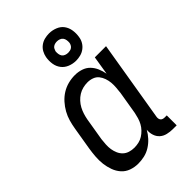

<svg xmlns="http://www.w3.org/2000/svg" viewBox="-229 -858 957 957"><g transform="rotate(-45 250.0 -379.0)"><path d="M161 8Q161 8 161 8Q161 8 161 8Q135 8 111.5 -0.5Q88 -9 72 -27Q56 -45 47.5 -68.5Q39 -92 36 -116.5Q33 -141 35 -167.5Q37 -194 41 -219L61 -339Q65 -363 71.5 -386Q78 -409 90 -430.5Q102 -452 119 -471Q136 -490 157 -503Q178 -516 201.5 -522Q225 -528 249 -528Q272 -528 293.5 -521Q315 -514 330 -498.5Q345 -483 353.5 -463Q362 -443 366 -421L382 -520H461L390 -93Q389 -87 390 -81Q391 -75 394.5 -70.5Q398 -66 404 -64Q410 -62 416 -62H431V8H404Q385 8 366 3.5Q347 -1 333.5 -13Q320 -25 314 -43.5Q308 -62 310 -82Q299 -62 283 -44.5Q267 -27 247 -14.5Q227 -2 205 3Q183 8 161 8ZM204 -62Q219 -62 234.5 -65.5Q250 -69 263.5 -77.5Q277 -86 288.5 -98Q300 -110 307.5 -124Q315 -138 319.5 -153Q324 -168 327 -183L347 -303Q349 -320 350.5 -338Q352 -356 350.5 -372.5Q349 -389 343.5 -405Q338 -421 328 -433.5Q318 -446 302 -452Q286 -458 268 -458Q252 -458 235.5 -454Q219 -450 204.5 -441Q190 -432 178 -419Q166 -406 158 -391Q150 -376 145 -360Q140 -344 137 -328L117 -208Q115 -191 114 -173.5Q113 -156 115.5 -140Q118 -124 124.5 -109Q131 -94 142.5 -83Q154 -72 170 -67Q186 -62 203 -62ZM305 -574Q282 -574 261 -582.5Q240 -591 227 -608Q214 -625 210.5 -647.5Q207 -670 211 -693Q214 -709 222 -723.5Q230 -738 243.5 -748Q257 -758 273 -762Q289 -766 305 -766Q327 -766 348.5 -757.5Q370 -749 382.5 -732Q395 -715 398.5 -692.5Q402 -670 398 -647Q396 -631 387.5 -616.5Q379 -602 365.5 -592Q352 -582 336 -578Q320 -574 305 -574ZM305 -630Q311 -630 318 -631.5Q325 -633 330.5 -637Q336 -641 339.5 -647.5Q343 -654 344 -660Q345 -670 343.5 -679.5Q342 -689 337 -696Q332 -703 323 -706.5Q314 -710 305 -710Q298 -710 291.5 -708.5Q285 -707 279 -703Q273 -699 270 -692.5Q267 -686 265 -680Q264 -670 265.5 -660.5Q267 -651 272 -644Q277 -637 286 -633.5Q295 -630 305 -630Z"/></g></svg>

Font: Iosevka Gothic
Style: Italic
Weight: 400
Italic angle: -9°
Monospace: yes
Designer: Belleve Invis
Foundry: Belleve Invis
Version: Version 15.5.1; ttfautohint (v1.8.4)